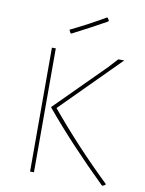

<svg xmlns="http://www.w3.org/2000/svg" viewBox="-92 -900 733 972"><g transform="rotate(10 274.5 -414.5)"><path d="M378 -836 383 -834 390 -822 388 -817Q321 -779 214 -724L209 -727L202 -742Q293 -786 378 -836ZM502 -637 206 -340Q352 -164 518 -5V-1Q515 2 504 7L500 6Q317 -172 179 -338V-341L428 -590L471 -637ZM150 -637V0H130V-637Z"/></g></svg>

Font: Alegreya Sans SC Thin
Style: Regular
Weight: 100
Designer: Juan Pablo del Peral
Foundry: Huerta Tipografica
Version: Version 2.007